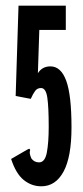

<svg xmlns="http://www.w3.org/2000/svg" viewBox="-20 -643 290 674"><path d="M125 11Q91 11 63.5 -11Q36 -33 19 -85L76 -118L83 -121L86 -117Q84 -111 84.5 -105Q85 -99 90 -87Q100 -73 117 -73Q138 -73 144.5 -108Q151 -143 151 -198Q151 -268 146 -301Q141 -334 124 -334Q111 -334 103.5 -324Q96 -314 88 -296L35 -306L45 -623H211V-538H118L113 -386Q128 -410 157 -410Q194 -410 212.5 -359.5Q231 -309 231 -196Q231 -92 203 -40.5Q175 11 125 11Z"/></svg>

Font: Inconsolata UltraCondensed ExtraBold
Style: Regular
Weight: 800
Width: 1
Monospace: yes
Designer: Raph Levien, Cyreal, Brenton Simpson
Foundry: Raph Levien, Cyreal, Google
Version: Version 3.001; ttfautohint (v1.8.2.53-6de2)